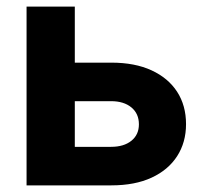

<svg xmlns="http://www.w3.org/2000/svg" viewBox="-20 -559 619 579"><path d="M154.8 -370.1H315.9Q386.7 -370.1 437 -346.9Q487.3 -323.7 514.2 -282.2Q541 -240.7 541 -184.6Q541 -129.9 514.2 -88.1Q487.3 -46.4 437 -23.2Q386.7 0 315.9 0H60.1V-539.1H205.6V-116.2H314.9Q353.5 -116.2 376.2 -134.5Q398.9 -152.8 398.9 -184.1Q398.9 -216.3 376.2 -235.1Q353.5 -253.9 314.9 -253.9H154.8Z"/></svg>

Font: Inter 18pt
Style: Bold
Weight: 700
Designer: Rasmus Andersson
Foundry: rsms
Version: Version 4.001;git-66647c0bb